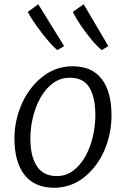

<svg xmlns="http://www.w3.org/2000/svg" viewBox="-20 -876 594 904"><path d="M235 8Q143 8 95.5 -52.5Q48 -113 48 -224Q48 -310.5 84 -390Q119.5 -468 181.8 -516Q244 -564 322 -564Q413 -564 459 -504Q505 -444 505 -333Q505 -245.5 471 -167Q436.5 -88.5 374.8 -40.2Q313 8 235 8ZM247 -47Q291.5 -47 325.2 -72.8Q359 -98.5 382.2 -140.5Q405.5 -182.5 417.2 -233Q429 -283.5 429 -333Q429 -418 400.8 -464Q372.5 -510 310 -510Q264 -510 229 -484Q194 -458 170.5 -415.8Q147 -373.5 135 -323.5Q123 -273.5 123 -225Q123 -139 154 -93Q185 -47 247 -47ZM250 -640Q235 -652 214.5 -675.2Q194 -698.5 173 -726Q152 -753.5 135.2 -778.8Q118.5 -804 111 -820L160 -856L282 -659ZM459 -640Q437.5 -657.5 411 -689.2Q384.5 -721 360.5 -756.2Q336.5 -791.5 323 -820L374 -856L490 -659Z"/></svg>

Font: Merriweather Sans Light
Style: Italic
Weight: 300
Italic angle: -7.5°
Designer: Eben Sorkin
Foundry: Eben Sorkin
Version: Version 2.001; ttfautohint (v1.8.3)